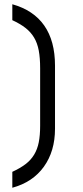

<svg xmlns="http://www.w3.org/2000/svg" viewBox="-20 -759 391 904"><path d="M38 125Q134 99 186.5 26Q239 -47 239 -153V-450Q239 -566 188.5 -638.5Q138 -711 38 -739V-664Q75 -647 100 -627.5Q125 -608 140.5 -582Q156 -556 162.5 -521Q169 -486 169 -438V-166Q169 -122 162.5 -89Q156 -56 140.5 -30.5Q125 -5 100 14Q75 33 38 50Z"/></svg>

Font: Involve
Style: Regular
Weight: 400
Designer: Stefan Peev
Foundry: Context Ltd.
Version: Version 1.001